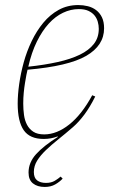

<svg xmlns="http://www.w3.org/2000/svg" viewBox="-20 -538 464 760"><path d="M157 202Q128 202 110.5 188Q93 174 93 145Q93 105 123 72Q153 39 209 4L208 2Q182 12 153 12Q98 12 74 -22.5Q50 -57 50 -128Q50 -163 56 -205.5Q62 -248 74 -291.5Q86 -335 105.5 -375.5Q125 -416 151.5 -448Q178 -480 212.5 -499Q247 -518 290 -518Q309 -518 327.5 -513.5Q346 -509 360.5 -498Q375 -487 383.5 -469.5Q392 -452 392 -426Q392 -358 321.5 -317Q251 -276 89 -262Q87 -255 84.5 -241.5Q82 -228 79 -210Q76 -192 74 -171Q72 -150 72 -128Q72 -105 75 -83Q78 -61 87 -44Q96 -27 112 -16.5Q128 -6 155 -6Q205 -6 254.5 -45.5Q304 -85 345 -161L357 -156Q336 -114 314 -84.5Q292 -55 269 -35Q239 -9 211.5 13Q184 35 162 56Q140 77 127 98Q114 119 114 143Q114 166 127 176Q140 186 162 186Q183 186 197 177.5Q211 169 220 161L228 169Q216 182 198.5 192Q181 202 157 202ZM92 -274Q157 -281 208.5 -292.5Q260 -304 296 -321.5Q332 -339 351.5 -364Q371 -389 371 -424Q371 -438 367 -452Q363 -466 354 -477Q345 -488 330 -495Q315 -502 292 -502Q260 -502 229.5 -487.5Q199 -473 173 -444.5Q147 -416 126 -373.5Q105 -331 92 -274Z"/></svg>

Font: IBM Plex Serif Thin
Style: Italic
Weight: 100
Italic angle: -14°
Designer: Mike Abbink, Paul van der Laan, Pieter van Rosmalen
Foundry: Bold Monday
Version: Version 3.001